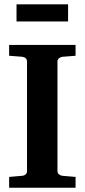

<svg xmlns="http://www.w3.org/2000/svg" viewBox="-20 -882 399 902"><path d="M22.9 0V-50.8L85 -56.2Q94.2 -57.1 100.6 -62.7Q106.9 -68.4 106.9 -78.1V-592.8Q106.9 -602.5 100.6 -608.4Q94.2 -614.3 85 -615.2L22.9 -620.1V-670.9H335V-620.1L272.9 -615.2Q264.6 -614.3 257.3 -608.4Q250 -602.5 250 -592.8V-78.1Q250 -68.4 257.3 -62.7Q264.6 -57.1 272.9 -56.2L335 -50.8V0ZM57.6 -781.2V-861.8H299.8V-781.2Z"/></svg>

Font: Charis SIL APac
Style: Bold
Weight: 700
Foundry: SIL International
Version: Version 5.000